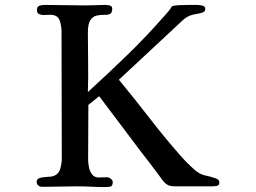

<svg xmlns="http://www.w3.org/2000/svg" viewBox="-20 -757 1040 780"><path d="M871 -14Q871 -4 861 -2Q851 0 843 0H694Q681 0 671 -2Q661 -4 650 -14Q641 -23 634 -33.5Q627 -44 619 -54Q603 -76 587 -96.5Q571 -117 554 -139L383 -366L339 -331Q339 -276 338.5 -219.5Q338 -163 338 -107Q338 -94 341.5 -77Q345 -60 354.5 -48Q364 -36 381 -36Q389 -36 397.5 -36.5Q406 -37 414 -37Q422 -37 430 -31Q438 -25 438 -17Q438 -1 428.5 1Q419 3 406 3Q378 3 349.5 1.5Q321 0 292 0Q257 0 222 1Q187 2 152 2Q142 2 135.5 -3.5Q129 -9 129 -19Q129 -31 143 -34.5Q157 -38 173.5 -38.5Q190 -39 198 -42Q219 -50 225 -72Q231 -94 231 -113Q231 -242 230.5 -370.5Q230 -499 230 -628Q230 -651 222.5 -673.5Q215 -696 186 -697Q179 -697 172 -696.5Q165 -696 157 -696Q147 -696 138.5 -700Q130 -704 130 -716Q130 -730 139.5 -733.5Q149 -737 161 -737Q203 -737 245 -736Q287 -735 329 -735Q349 -735 369 -736Q389 -737 409 -737Q417 -737 426.5 -734.5Q436 -732 436 -721Q436 -704 426 -700Q416 -696 401.5 -696.5Q387 -697 372 -693.5Q357 -690 347 -675Q337 -660 337 -624Q337 -564 338 -503.5Q339 -443 337 -383Q417 -456 495 -531.5Q573 -607 644 -688Q654 -699 663 -709.5Q672 -720 679 -732Q688 -735 707.5 -736Q727 -737 747.5 -737Q768 -737 780 -737Q788 -737 801 -734.5Q814 -732 814 -721Q814 -714 811 -711.5Q808 -709 803 -706Q790 -702 776.5 -700Q763 -698 750 -693Q740 -689 730.5 -681.5Q721 -674 713 -666L463 -433Q526 -357 586.5 -278.5Q647 -200 712 -126Q726 -110 741.5 -94.5Q757 -79 773 -65Q794 -48 812.5 -44.5Q831 -41 855 -33Q863 -30 867 -26.5Q871 -23 871 -14Z"/></svg>

Font: Kaisei Opti Medium
Style: Regular
Weight: 500
Designer: Font-Kai, 金井和夫
Foundry: KAZUO KANAI
Version: Version 5.003